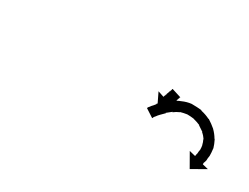

<svg xmlns="http://www.w3.org/2000/svg" viewBox="-28 -694 443 341"><g transform="rotate(30 193.0 -523.0)"><path d="M279 -570Q279 -570 279 -570Q279 -569 279 -569Q279 -569 279 -569Q279 -568 278 -567Q278 -567 278 -566.5Q278 -566 278 -566Q278 -565 277.5 -565Q277 -565 277 -564Q277 -563 277 -562Q276 -562 276 -561.5Q276 -561 276 -560Q276 -560 275 -558Q275 -558 275 -557Q274 -556 274 -555Q273 -553 273 -553Q273 -553 273 -552Q273 -551 273 -551Q273 -551 272.5 -550.5Q272 -550 272 -550Q272 -550 272 -550L285 -546L255 -532L241 -561L253 -557Q253 -557 253 -557Q254 -557 254 -558Q254 -558 254 -559Q255 -561 255 -560Q255 -560 255 -561Q255 -562 255.5 -562.5Q256 -563 256 -563Q256 -565 256 -565Q257 -566 257 -567Q257 -568 258 -569Q258 -570 258 -571Q259 -571 259 -571.5Q259 -572 259 -572Q259 -574 260 -574Q260 -574 260 -574.5Q260 -575 260 -575Q260 -576 260 -576Q260 -577 261 -577Q261 -577 261 -577L280 -571Q279 -570 279 -570ZM239 -527Q239 -527 239 -527Q239 -527 239 -527Q239 -527 239 -527Q239 -527 239 -527Q241 -529 243 -532Q243 -532 243 -532Q243 -532 243 -532Q243 -532 243 -532Q243 -532 243 -532Q246 -535 249 -539Q249 -539 249 -539Q249 -539 249 -539Q249 -539 249 -539.5Q249 -540 249 -540Q253 -544 258 -548Q258 -548 258 -548Q258 -548 258 -548Q258 -549 258 -549Q258 -549 258 -549Q263 -553 269 -558Q269 -558 269.5 -558Q270 -558 270 -558Q270 -558 270 -558Q270 -558 270 -558Q277 -563 285 -566Q285 -566 285 -566Q285 -566 285 -566Q285 -566 285 -566Q285 -566 285 -566Q294 -570 303 -571Q303 -571 303.5 -571Q304 -571 304 -571Q304 -571 304 -571Q304 -571 304 -571Q314 -571 324 -570Q324 -570 324 -569.5Q324 -569 324 -569Q324 -569 324.5 -569Q325 -569 325 -569Q334 -567 342 -563Q342 -563 342 -563Q342 -563 342 -563Q342 -563 342.5 -563Q343 -563 343 -563Q351 -558 358 -552Q358 -552 358 -552Q358 -552 358 -552Q358 -552 358 -552Q358 -552 358 -552Q365 -545 369 -538Q369 -538 369.5 -537.5Q370 -537 370 -537Q370 -537 370 -537Q370 -537 370 -537Q374 -529 376 -522Q376 -522 376 -521.5Q376 -521 376 -521Q376 -521 376 -521Q376 -521 376 -521Q377 -514 377 -507Q377 -507 377 -507Q377 -507 377 -507Q377 -507 377 -507Q377 -507 377 -507Q376 -502 376 -497Q376 -497 376 -497Q376 -497 376 -497Q376 -497 376 -497Q376 -497 376 -497Q375 -493 374 -491Q374 -491 374 -491Q374 -491 374 -491Q374 -491 374 -490.5Q374 -490 374 -490Q374 -489 374 -488L386 -485L358 -469L342 -497L354 -494Q355 -494 355 -495Q355 -495 355 -495Q355 -495 355 -495Q355 -495 355 -495Q355 -495 355 -495Q355 -497 356 -500Q356 -500 356 -500Q356 -500 356 -500Q356 -500 356 -500Q356 -500 356 -500Q356 -504 357 -508Q357 -508 357 -508Q357 -508 357 -508Q357 -508 357 -508Q357 -508 357 -508Q357 -513 356 -518Q356 -518 356 -518Q356 -518 356 -517Q356 -517 356 -517Q356 -517 356 -517Q355 -522 352 -528Q352 -528 352 -528Q352 -528 352 -528Q352 -527 352.5 -527Q353 -527 353 -527Q349 -533 344 -537Q344 -537 344 -537Q344 -537 345 -537Q345 -537 345 -537Q345 -537 345 -537Q339 -541 333 -545Q333 -545 333 -545Q333 -545 333 -545Q333 -545 333.5 -545Q334 -545 334 -545Q327 -548 319 -550Q319 -550 319 -550Q319 -550 320 -550Q320 -550 320 -550Q320 -550 320 -550Q312 -551 305 -551Q305 -551 305.5 -551Q306 -551 306 -551Q306 -551 306 -551Q306 -551 306 -551Q299 -550 292 -548Q292 -548 292 -548Q292 -548 293 -548Q293 -548 293 -548Q293 -548 293 -548Q286 -545 281 -541Q281 -541 281 -541Q281 -541 281 -541Q281 -542 281 -542Q281 -542 281 -542Q276 -538 271 -534Q271 -534 271 -534Q271 -534 271 -534Q271 -534 271.5 -534Q272 -534 272 -534Q268 -530 264 -526Q264 -526 264 -526Q264 -526 264 -526Q264 -526 264 -526Q264 -526 264 -526Q261 -523 259 -520Q259 -520 259 -520Q259 -520 259 -520Q259 -520 259 -520Q259 -520 259 -520Q257 -518 256 -516Q256 -516 256 -516Q256 -516 256 -516Q256 -516 256 -516Q256 -516 256 -516Q256 -515 255 -514L238 -525Q239 -526 239 -527Z"/></g></svg>

Font: FRB American Cursive Just Arrows Light
Style: Italic
Weight: 300
Italic angle: -25°
Version: Version 2.0;Modular Font Editor K font №1